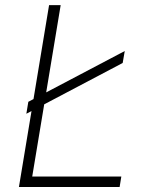

<svg xmlns="http://www.w3.org/2000/svg" viewBox="-20 -748 596 768"><path d="M55.7 0 176.3 -727.5H222.7L108.9 -42H465.3L458.5 0ZM85.4 -293 93.3 -340.8 479 -543.9 470.7 -496.1Z"/></svg>

Font: Inter 17pt ExtraLight
Style: Italic
Weight: 250
Italic angle: -9.3988°
Version: Version 4.001;git-66647c0bb